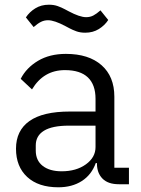

<svg xmlns="http://www.w3.org/2000/svg" viewBox="-20 -783 601 816"><path d="M258 -672Q211 -697 184 -697Q168 -697 154 -690Q140 -683 123 -668L90 -709Q105 -732 130 -747.5Q155 -763 188 -763Q209 -763 225.5 -757Q242 -751 255 -744Q268 -737 272 -735Q319 -710 346 -710Q363 -710 376.5 -717Q390 -724 407 -739L440 -698Q425 -675 400 -659.5Q375 -644 342 -644Q321 -644 304.5 -650Q288 -656 275 -663Q262 -670 258 -672ZM48 -151Q48 -228 105 -268.5Q162 -309 277 -309H386V-363Q386 -423 353.5 -454Q321 -485 256 -485Q165 -485 116 -403L68 -448Q92 -495 141.5 -524.5Q191 -554 260 -554Q357 -554 411.5 -506Q466 -458 466 -372V-70H528V0H485Q439 0 415.5 -24Q392 -48 392 -88V-90H387Q369 -40 327.5 -13.5Q286 13 228 13Q143 13 95.5 -31Q48 -75 48 -151ZM386 -158V-249H273Q202 -249 167 -227.5Q132 -206 132 -165V-143Q132 -101 161.5 -78Q191 -55 242 -55Q304 -55 345 -84.5Q386 -114 386 -158Z"/></svg>

Font: IBM Plex Sans JP
Style: Regular
Weight: 400
Designer: Mike Abbink; Paul van der Laan; Pieter van Rosmalen; Wujin Sim; Yejin Wi; Jinhee Kim; Boomi Park; Yona Kim; Kichan Ma
Foundry: Sandoll Inc.
Version: Version 1.001